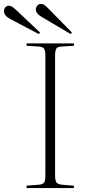

<svg xmlns="http://www.w3.org/2000/svg" viewBox="-79 -949 448 969"><path d="M55 0V-12L119 -17Q138 -19 144 -28.5Q150 -38 150 -63V-666Q150 -693 143.5 -703Q137 -713 117 -714L55 -718V-730H294V-718L230 -714Q211 -713 205 -703.5Q199 -694 199 -666V-62Q199 -38 206 -28.5Q213 -19 232 -17L294 -12V0ZM278 -777 134 -862Q102 -880 102 -901Q102 -912 109 -920.5Q116 -929 127 -929Q135 -929 143 -925Q151 -921 164 -907L284 -785ZM117 -777 -27 -853Q-59 -870 -59 -893Q-59 -904 -52 -912Q-45 -920 -34 -920Q-26 -920 -18.5 -915.5Q-11 -911 3 -898L123 -785Z"/></svg>

Font: Literata 72pt ExtraLight
Style: Regular
Weight: 200
Designer: Latin by Veronika Burian and Jose Scaglione. Greek by Irene Vlachou. Cyrillic by Vera Evstafieva.
Foundry: TypeTogether
Version: Version 3.002